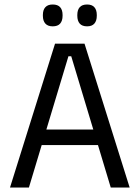

<svg xmlns="http://www.w3.org/2000/svg" viewBox="-20 -833 620 853"><path d="M108.5 0H24.5L224.5 -639H355.5L556 0H472L296.5 -583H284ZM435.5 -188.5H144.5V-257.5H435.5ZM214 -716Q192.5 -716 181.5 -728.2Q170.5 -740.5 170.5 -763V-766.5Q170.5 -789 181.5 -801Q192.5 -813 214 -813Q236.5 -813 247.2 -801Q258 -789 258 -766.5V-763Q258 -740.5 247.2 -728.2Q236.5 -716 214 -716ZM367 -716Q345 -716 334.2 -728.2Q323.5 -740.5 323.5 -763V-766.5Q323.5 -789 334.2 -801Q345 -813 367 -813Q388.5 -813 399.2 -801Q410 -789 410 -766.5V-763Q410 -740.5 399.2 -728.2Q388.5 -716 367 -716Z"/></svg>

Font: Anek Kannada Medium
Style: Regular
Weight: 400
Version: Version 1.003